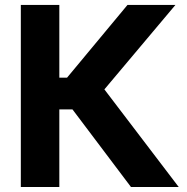

<svg xmlns="http://www.w3.org/2000/svg" viewBox="-20 -747 748 767"><path d="M503.2 0H693.9L397 -389.9L680.8 -727.3H489.3L247.9 -436.8H217V-727.3H63.2V0H217V-310H269.5Z"/></svg>

Font: Margiela Sans
Style: Bold
Weight: 700
Designer: Stefan Endress, Andreas Faust
Version: Version 1.100;FEAKit 1.0